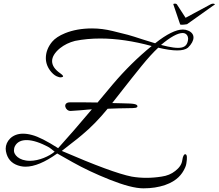

<svg xmlns="http://www.w3.org/2000/svg" viewBox="-20 -869 1192 1047"><path d="M992 -772 946 -843C942 -851 932 -849 932 -849C926 -849 924 -847 926 -843L962 -737C962 -733 976 -733 1000 -737L1149 -843C1159 -844 1143 -856 1124 -843ZM758 -654C724 -665 697 -674 678 -679L594 -700C557 -709 520 -714 482 -714C426 -714 377 -705 335 -688C303 -675 279 -659 264 -641C241 -613 230 -583 230 -552C230 -525 240 -499 260 -476C273 -461 286 -453 297 -450C304 -447 312 -446 320 -449C328 -452 324 -458 309 -469C249 -510 250 -559 307 -606C331 -625 358 -638 389 -646C434 -655 480 -659 527 -659C614 -659 708 -645 807 -618C732 -557 661 -487 594 -408L512 -310C468 -311 418 -311 362 -311C318 -311 336 -262 366 -264L423 -268C450 -271 470 -272 481 -273C413 -192 352 -122 297 -61C236 -100 189 -124 154 -133C136 -138 120 -140 105 -140C45 -140 11 -98 11 -58C11 -49 13 -39 16 -29C27 6 52 28 92 37C101 39 110 40 119 40C167 40 225 16 292 -32L377 16C434 48 501 80 579 111C657 142 718 158 762 158C806 158 845 152 880 140C947 117 973 79 986 52C993 39 996 27 997 17C1000 -3 1002 -28 990 -28C983 -28 977 -17 974 5C971 27 958 46 936 63C915 80 890 90 861 94C805 103 750 103 698 94C627 80 500 33 317 -46L368 -86C393 -105 413 -121 428 -134C474 -172 520 -219 567 -276C651 -280 710 -278 719 -281C728 -283 731 -287 729 -292C724 -308 675 -304 592 -307L650 -381C683 -423 716 -465 751 -508C786 -551 816 -584 843 -609C927 -589 980 -589 1005 -609C1045 -648 1045 -686 1006 -702C997 -706 988 -708 977 -708C940 -708 889 -683 826 -633ZM62 -73C85 -116 152 -118 248 -65C255 -60 265 -53 278 -42C249 -17 192 8 144 8C81 8 56 -27 56 -47C56 -57 58 -66 62 -73ZM858 -624C909 -667 949 -689 976 -689C999 -689 1006 -669 1006 -658C1002 -603 965 -596 858 -624Z"/></svg>

Font: VL Great Vibes
Style: Regular
Weight: 400
Designer: Robert E. Leuschke
Foundry: Robert E. Leuschke
Version: Version 1.001